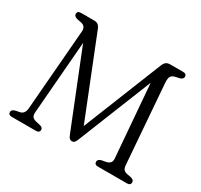

<svg xmlns="http://www.w3.org/2000/svg" viewBox="-146 -889 1127 1078"><g transform="rotate(30 417.0 -350.0)"><path d="M225 -19.5Q225 0 201 0H46Q22.5 0 22.5 -19Q22.5 -34 44.5 -40.5L72.5 -46Q100.5 -52 104 -88.5L146.5 -613Q149 -646 118.5 -653.5L88 -659.5Q67 -666 67 -681Q67 -700 90.5 -700H177Q205 -700 216 -671.5L421 -157.5L624.5 -665.5Q632 -685 642 -692.5Q652 -700 670.5 -700H751.5Q775 -700 775 -681Q775 -665.5 754 -659.5L729 -654Q708 -649.5 700.8 -637Q693.5 -624.5 696 -593L735 -85.5Q736.5 -66.5 743.8 -58Q751 -49.5 766 -46L795 -40.5Q815 -35 815 -19.5Q815 0 791.5 0H604.5Q581 0 581 -19Q581 -34.5 601.5 -40.5L631 -46Q647 -49.5 655.5 -58.5Q664 -67.5 663 -85L625 -556L433.5 -78Q427 -61 420.8 -55.5Q414.5 -50 406 -50Q397 -50 390.5 -55.5Q384 -61 376.5 -80L184.5 -560L146.5 -88.5Q145 -69 152 -59.5Q159 -50 177.5 -45.5L206 -39Q225 -33.5 225 -19.5Z"/></g></svg>

Font: Fraunces 72pt S100 Light
Style: Regular
Weight: 300
Version: Version 1.000; ttfautohint (v1.8.3)